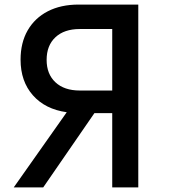

<svg xmlns="http://www.w3.org/2000/svg" viewBox="-20 -820 740 840"><path d="M40 0 272 -329Q178 -342 124 -403Q70 -464 70 -559Q70 -633 101 -687Q132 -741 189 -770.5Q246 -800 324 -800H585V0H471V-325H393L169 0ZM329 -424H471V-693H329Q261 -693 222.5 -657Q184 -621 184 -558Q184 -496 222.5 -460Q261 -424 329 -424Z"/></svg>

Font: Martian Mono
Style: Regular
Weight: 400
Monospace: yes
Designer: Roman Shamin
Foundry: Evil Martians
Version: Version 1.000; ttfautohint (v1.8.4.7-5d5b)